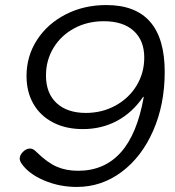

<svg xmlns="http://www.w3.org/2000/svg" viewBox="-20 -730 692 760"><path d="M65 -83Q58 -94 58 -102Q58 -116 71 -129Q84 -142 99 -142Q106 -142 112 -138.5Q118 -135 127 -126Q168 -86 205 -70Q242 -54 289 -54Q393 -54 458 -126.5Q523 -199 549 -346L547 -347Q504 -284 443 -251.5Q382 -219 308 -219Q241 -219 190.5 -245Q140 -271 112.5 -318.5Q85 -366 85 -429Q85 -508 126.5 -572Q168 -636 240 -673Q312 -710 401 -710Q632 -710 632 -445Q632 -317 586.5 -213Q541 -109 461.5 -49.5Q382 10 284 10Q215 10 154 -16Q93 -42 65 -83ZM551 -502Q551 -570 509 -608Q467 -646 391 -646Q326 -646 274 -618Q222 -590 192 -541Q162 -492 162 -431Q162 -361 204 -322Q246 -283 320 -283Q384 -283 437 -312Q490 -341 520.5 -391Q551 -441 551 -502Z"/></svg>

Font: Kodchasan
Style: Italic
Weight: 400
Italic angle: -10°
Version: Version 1.000; ttfautohint (v1.6)